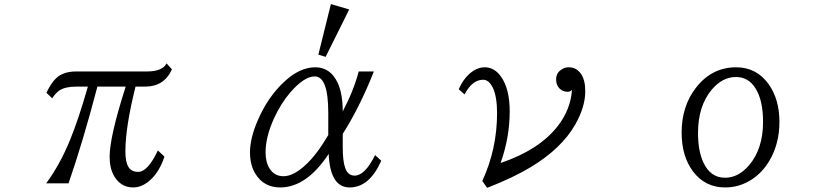

<svg xmlns="http://www.w3.org/2000/svg" viewBox="-20 -885 4040 927"><path d="M204.1 -437Q226.6 -483.4 248 -504.4Q283.2 -540 347.2 -540H689Q764.2 -540 784.2 -579.1L810.1 -550.3Q772.9 -466.8 680.2 -466.8H634.3Q585.4 -271 585.4 -154.3Q585.4 -102.5 600.1 -79.1Q614.3 -55.2 647 -55.2Q693.8 -55.2 742.2 -158.7L773.9 -128.9Q752 -61.5 711.4 -21.5Q669.4 20 623 20Q563.5 20 531.2 -34.7Q509.3 -72.3 509.3 -127.9Q509.3 -225.1 586.9 -466.8H450.2Q380.4 -200.2 311 0H203.1Q269.5 -90.3 317.9 -208.5Q358.4 -306.6 404.3 -466.8H347.2Q295.4 -466.8 267.6 -448.7Q249 -436.5 231.9 -410.6Z M1517.1 -621.1 1577.6 -865.2 1666 -839.4 1552.2 -610.4ZM1791 -136.2 1820.8 -108.9Q1763.7 20 1668 20Q1573.7 20 1566.9 -142.1Q1460.4 20 1332.5 20Q1255.9 20 1215.3 -42.5Q1187 -85.9 1187 -149.4Q1187 -218.3 1225.1 -305.2Q1273.9 -418.9 1356 -493.7Q1428.7 -560.1 1502.4 -560.1Q1575.2 -560.1 1610.4 -484.9Q1634.8 -432.1 1634.8 -347.2Q1687 -445.8 1711.9 -540H1785.2Q1715.3 -364.3 1634.8 -238.8V-174.8Q1634.8 -105.5 1647 -73.2Q1659.7 -37.1 1692.4 -37.1Q1741.7 -37.1 1791 -136.2ZM1564.9 -232.9V-340.8Q1564.9 -516.1 1499.5 -516.1Q1448.7 -516.1 1381.8 -439Q1335.9 -385.7 1302.2 -312Q1262.2 -222.7 1262.2 -149.9Q1262.2 -102.5 1281.2 -71.8Q1304.7 -34.2 1348.6 -34.2Q1396 -34.2 1453.6 -86.9Q1508.8 -137.2 1564.9 -232.9Z M2194.8 -454.1Q2214.8 -500 2245.1 -527.3Q2281.2 -560.1 2320.3 -560.1Q2367.7 -560.1 2399.9 -513.7Q2440.9 -454.6 2440.9 -347.2Q2440.9 -221.7 2397 -98.1Q2583.5 -161.1 2672.9 -276.4Q2735.4 -356.4 2741.7 -452.1Q2735.4 -441.9 2720.7 -441.9Q2697.3 -441.9 2681.6 -457.5Q2665 -474.1 2665 -501.5Q2665 -537.1 2698.7 -553.7Q2710.9 -560.1 2726.1 -560.1Q2762.7 -560.1 2784.7 -528.8Q2805.7 -499.5 2805.7 -444.8Q2805.7 -368.7 2757.3 -283.7Q2691.4 -168 2542.5 -78.1Q2458.5 -27.3 2332 22L2308.6 -11.2Q2379.9 -166 2379.9 -339.4Q2379.9 -416 2360.4 -459.5Q2341.3 -500 2312.5 -500Q2260.3 -500 2222.7 -429.2Z M3534.2 -560.1Q3633.3 -560.1 3691.9 -477.5Q3743.2 -404.8 3743.2 -295.9Q3743.2 -192.4 3695.8 -110.8Q3660.6 -50.3 3606 -16.1Q3548.3 20 3481 20Q3384.3 20 3326.2 -57.1Q3271 -130.4 3271 -244.6Q3271 -371.6 3339.4 -460.4Q3416 -560.1 3534.2 -560.1ZM3533.2 -513.2Q3467.8 -513.2 3416 -451.7Q3350.1 -373 3350.1 -242.7Q3350.1 -155.3 3376.5 -99.6Q3410.6 -26.9 3480.5 -26.9Q3545.9 -26.9 3597.7 -88.4Q3664.1 -167.5 3664.1 -296.9Q3664.1 -401.4 3627 -459.5Q3593.3 -513.2 3533.2 -513.2Z"/></svg>

Font: BIZ UDMincho
Style: Regular
Weight: 400
Monospace: yes
Designer: TypeBank Co., Ltd.
Foundry: Morisawa Inc.
Version: Version 1.06